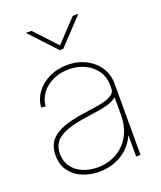

<svg xmlns="http://www.w3.org/2000/svg" viewBox="-139 -832 777 929"><g transform="rotate(-20 249.0 -367.5)"><path d="M211.4 8.8Q166.5 8.8 127 -7.3Q87.4 -23.4 63 -56.2Q38.6 -88.9 38.6 -138.2Q38.6 -169.4 49.6 -193.1Q60.5 -216.8 85.2 -234.6Q109.9 -252.4 150.4 -264.6Q190.9 -276.9 250.5 -284.7Q295.4 -290.5 329.6 -297.4Q363.8 -304.2 383.5 -316.7Q403.3 -329.1 403.3 -350.1V-368.2Q403.3 -408.7 381.8 -440.2Q360.4 -471.7 323.7 -489.7Q287.1 -507.8 240.7 -507.8Q195.8 -507.8 159.2 -491Q122.6 -474.1 100.1 -444.6Q77.6 -415 74.7 -377.4L52.7 -379.4Q55.7 -422.9 81.3 -456.8Q106.9 -490.7 148.4 -510.5Q189.9 -530.3 240.7 -530.3Q280.8 -530.3 314.2 -518.1Q347.7 -505.9 372.8 -483.9Q397.9 -461.9 411.9 -432.4Q425.8 -402.8 425.8 -368.2V0H403.3V-107.4H401.9Q386.7 -72.3 358.9 -46.1Q331.1 -20 293.5 -5.6Q255.9 8.8 211.4 8.8ZM211.4 -13.7Q264.2 -13.7 307.6 -37.4Q351.1 -61 377.2 -106.7Q403.3 -152.3 403.3 -218.3V-304.7Q392.6 -295.9 378.9 -289.6Q365.2 -283.2 347.2 -278.6Q329.1 -273.9 305.9 -270.3Q282.7 -266.6 252.4 -262.2Q182.1 -252.9 139.9 -237.3Q97.7 -221.7 79.3 -197.5Q61 -173.3 61 -138.2Q61 -98.6 81.3 -70.6Q101.6 -42.5 136 -28.1Q170.4 -13.7 211.4 -13.7ZM135.7 -744.1 241.2 -630.9 347.7 -744.1H375.5V-743.2L250 -609.9H231.9L107.4 -743.2V-744.1Z"/></g></svg>

Font: Inter 28pt Thin
Style: Regular
Weight: 250
Designer: Rasmus Andersson
Foundry: rsms
Version: Version 4.001;git-66647c0bb